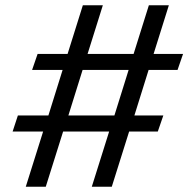

<svg xmlns="http://www.w3.org/2000/svg" viewBox="-20 -710 726 730"><path d="M545 -444 491 -271H601L580 -210H471L405 0H329L395 -210H220L154 0H78L144 -210H28L48 -271H164L218 -444H102L123 -505H237L295 -690H371L313 -505H488L546 -690H622L564 -505H676L655 -444ZM469 -444H294L240 -271H415Z"/></svg>

Font: Exo 2.0 Medium
Style: Italic
Weight: 500
Italic angle: -8°
Designer: Natanael Gama
Version: Version 1.001;PS 001.001;hotconv 1.0.70;makeotf.lib2.5.58329